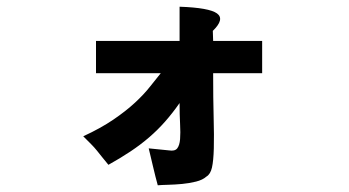

<svg xmlns="http://www.w3.org/2000/svg" viewBox="-20 -435 1040 572"><path d="M615 -217Q615 -140 616.5 -85Q618 -30 617 7Q616 44 611.5 64Q607 84 595 91Q584 101 564 106Q544 111 522.5 113Q501 115 481 115.5Q461 116 450 117Q447 106 443 90.5Q439 75 435.5 59.5Q432 44 428.5 30Q425 16 423 7L483 13Q501 16 508 7Q515 -2 516.5 -20.5Q518 -39 516.5 -66Q515 -93 515 -128Q494 -98 472 -73Q450 -48 424.5 -26Q399 -4 369 16Q339 36 303 56Q293 44 285 34Q277 24 269 14Q261 4 251 -6Q241 -16 228 -29Q280 -53 317.5 -78.5Q355 -104 382 -129Q409 -154 427 -177Q445 -200 459 -217H266V-313H515V-415Q603 -412 626.5 -395Q650 -378 614 -343L615 -313H761V-217Z"/></svg>

Font: D2Coding ligature
Style: Bold
Weight: 700
Monospace: yes
Designer: Yong-Rak Park; Jeong-Hwan Yoon; Sang-Min Lee;
Foundry: NHN Corporation
Version: Version 1.3.2; Build 20180524